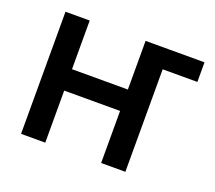

<svg xmlns="http://www.w3.org/2000/svg" viewBox="-95 -656 875 782"><g transform="rotate(20 342.0 -264.5)"><path d="M474.6 -444.3V-529.3H667V-444.3ZM438 -318.4V-225.6H142.6V-318.4ZM169.4 -529.3V0H64.5V-529.3ZM516.6 -529.3V0H411.6V-529.3Z"/></g></svg>

Font: Inter 24pt Medium
Style: Regular
Weight: 500
Designer: Rasmus Andersson
Foundry: rsms
Version: Version 4.001;git-66647c0bb